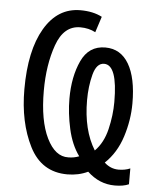

<svg xmlns="http://www.w3.org/2000/svg" viewBox="-54 -771 693 857"><g transform="rotate(5 292.5 -342.0)"><path d="M539 -331Q539 -445 502.5 -507Q466 -569 397 -569Q323 -569 290 -497.5Q257 -426 257 -328Q257 -263 272.5 -193Q288 -123 323 -75Q300 -66 275 -66Q216 -64 178 -141.5Q140 -219 140 -353Q140 -469 172 -559Q204 -649 278 -649Q316 -649 346 -633L369 -704Q329 -725 272 -725Q170 -725 111.5 -625.5Q53 -526 53 -352Q53 -204 107 -97Q161 10 277 10Q327 10 369 -10Q423 41 492 41Q531 41 555 30V-41Q532 -31 503 -31Q467 -31 439 -57Q491 -106 515 -181Q539 -256 539 -331ZM458 -330Q458 -270 443 -207.5Q428 -145 390 -107Q336 -194 336 -328Q336 -390 350 -443Q364 -496 398 -496Q458 -496 458 -330Z"/></g></svg>

Font: Noto Sans Display Condensed
Style: Regular
Weight: 400
Width: 3
Designer: Monotype Design Team
Foundry: Monotype Imaging Inc.
Version: Version 1.900